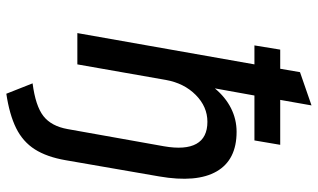

<svg xmlns="http://www.w3.org/2000/svg" viewBox="-214 -548 981 592"><g transform="rotate(90 276.0 -251.5)"><path d="M268.5 219 236.5 138Q306 129 337.2 104.8Q368.5 80.5 377.5 30L430.5 -267Q442 -333 423 -367Q404 -401 355 -401Q308.5 -401 272.2 -365Q236 -329 226 -273L178 0H81.5L178 -546H119.5L132.5 -625.5H191.5L202 -686.5L304.5 -722L287.5 -625.5H426L412.5 -546H274L252 -424Q279 -456.5 313.2 -473.8Q347.5 -491 386 -491Q472.5 -491 508 -429.5Q543.5 -368 523.5 -252.5L473.5 36Q463.5 94 440 131Q416.5 168 374.5 188.8Q332.5 209.5 268.5 219Z"/></g></svg>

Font: Overpass Medium
Style: Italic
Weight: 500
Italic angle: -10°
Designer: Delve Withrington, Dave Bailey, Thomas Jockin
Foundry: Delve Fonts LLC
Version: Version 4.000